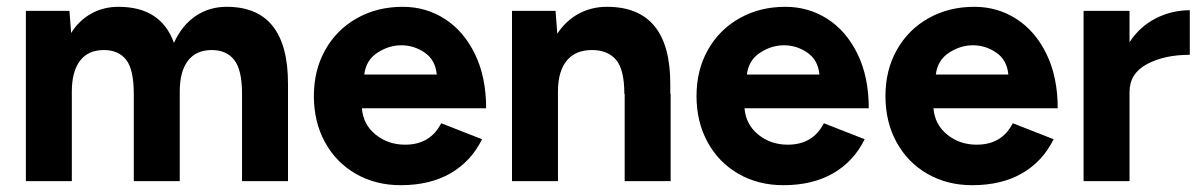

<svg xmlns="http://www.w3.org/2000/svg" viewBox="-20 -532 3528 564"><path d="M56 -500H184L189 -435Q212 -472 248 -492Q284 -512 328 -512Q453 -512 491 -406Q514 -457 554 -484.5Q594 -512 646 -512Q826 -512 826 -286V0H691V-256Q691 -327 668 -356Q645 -385 602 -385Q556 -385 532 -353.5Q508 -322 508 -263V0H373V-256Q373 -328 350.5 -356.5Q328 -385 285 -385Q239 -385 215 -353.5Q191 -322 191 -263V0H56Z M902 -250Q902 -326 935.5 -385.5Q969 -445 1028.5 -478.5Q1088 -512 1163 -512Q1231 -512 1286.5 -476.5Q1342 -441 1375 -373.5Q1408 -306 1408 -214H1043Q1047 -166 1083.5 -136.5Q1120 -107 1170 -107Q1244 -107 1276 -170L1396 -123Q1364 -58 1303.5 -23Q1243 12 1157 12Q1083 12 1025 -21.5Q967 -55 934.5 -114.5Q902 -174 902 -250ZM1263 -313Q1259 -356 1227.5 -377.5Q1196 -399 1159 -399Q1122 -399 1088.5 -377Q1055 -355 1050 -313Z M1484 -500H1612L1617 -433Q1642 -471 1679.5 -491.5Q1717 -512 1763 -512Q1950 -512 1949 -283V-256H1950V0H1815V-256H1814Q1814 -328 1789.5 -356.5Q1765 -385 1719 -385Q1670 -385 1644.5 -353.5Q1619 -322 1619 -263V0H1484Z M2026 -250Q2026 -326 2059.5 -385.5Q2093 -445 2152.5 -478.5Q2212 -512 2287 -512Q2355 -512 2410.5 -476.5Q2466 -441 2499 -373.5Q2532 -306 2532 -214H2167Q2171 -166 2207.5 -136.5Q2244 -107 2294 -107Q2368 -107 2400 -170L2520 -123Q2488 -58 2427.5 -23Q2367 12 2281 12Q2207 12 2149 -21.5Q2091 -55 2058.5 -114.5Q2026 -174 2026 -250ZM2387 -313Q2383 -356 2351.5 -377.5Q2320 -399 2283 -399Q2246 -399 2212.5 -377Q2179 -355 2174 -313Z M2581 -250Q2581 -326 2614.5 -385.5Q2648 -445 2707.5 -478.5Q2767 -512 2842 -512Q2910 -512 2965.5 -476.5Q3021 -441 3054 -373.5Q3087 -306 3087 -214H2722Q2726 -166 2762.5 -136.5Q2799 -107 2849 -107Q2923 -107 2955 -170L3075 -123Q3043 -58 2982.5 -23Q2922 12 2836 12Q2762 12 2704 -21.5Q2646 -55 2613.5 -114.5Q2581 -174 2581 -250ZM2942 -313Q2938 -356 2906.5 -377.5Q2875 -399 2838 -399Q2801 -399 2767.5 -377Q2734 -355 2729 -313Z M3163 -500H3298V-408Q3328 -454 3375 -478Q3422 -502 3475 -502V-371Q3400 -371 3349 -343.5Q3298 -316 3298 -262V0H3163Z"/></svg>

Font: Oak Sans
Style: Bold
Weight: 700
Designer: Erik Kennedy, Walven
Foundry: Erik Kennedy, Walven
Version: Version 1.000